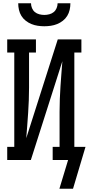

<svg xmlns="http://www.w3.org/2000/svg" viewBox="-20 -975 541 1170"><path d="M250 -815Q230 -815 210 -818Q190 -821 171.5 -828.5Q153 -836 137 -848.5Q121 -861 110.5 -878Q100 -895 95.5 -915Q91 -935 91 -955H169Q169 -940 175 -925.5Q181 -911 192.5 -901.5Q204 -892 219.5 -888Q235 -884 250 -884Q265 -884 280.5 -888Q296 -892 307.5 -901.5Q319 -911 325 -925.5Q331 -940 331 -955H409Q409 -935 404.5 -915Q400 -895 389.5 -878Q379 -861 363 -848.5Q347 -836 328.5 -828.5Q310 -821 290 -818Q270 -815 250 -815ZM342 175 395 0H301V-80H343V-294Q343 -333 344.5 -371.5Q346 -410 348.5 -448Q351 -486 354 -524.5Q357 -563 360 -602L168 0H24V-80H67V-655H24V-735H199V-655H157V-441Q157 -402 155.5 -363.5Q154 -325 151.5 -287Q149 -249 146 -210.5Q143 -172 140 -133L332 -735H476V-655H433V-80H501L425 175Z"/></svg>

Font: Iosevka Curly Slab Medium
Style: Regular
Weight: 500
Monospace: yes
Designer: Belleve Invis
Foundry: Belleve Invis
Version: Version 22.1.2; ttfautohint (v1.8.4)